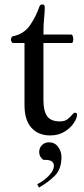

<svg xmlns="http://www.w3.org/2000/svg" viewBox="-20 -592 378 862"><path d="M90 -399H39Q35 -399 32 -404.5Q29 -410 29 -414Q29 -418 31 -423Q33 -428 37 -429Q87 -439 114 -477.5Q141 -516 158 -565Q160 -570 164 -571Q168 -572 171 -572Q181 -572 181 -559Q181 -537 178 -510.5Q175 -484 175 -437H299Q304 -437 306.5 -430Q309 -423 309 -416Q309 -411 307.5 -405Q306 -399 301 -399H175V-142Q175 -94 191.5 -70.5Q208 -47 249 -47Q271 -47 283.5 -57Q296 -67 303.5 -76.5Q311 -86 316 -86Q326 -86 326 -77Q326 -62 311.5 -40Q297 -18 270 -1Q243 16 205 16Q152 16 121 -18.5Q90 -53 90 -120ZM147 235Q179 219 200.5 195.5Q222 172 222 153Q222 123 176 126Q168 122 162 112.5Q156 103 156 90Q156 72 168.5 59.5Q181 47 200 47Q226 47 241 67.5Q256 88 256 113Q256 167 226 197Q196 227 155 250Z"/></svg>

Font: Sedan SC
Style: Regular
Weight: 400
Designer: Sebastian Salazar
Foundry: Sebastian Salazar
Version: Version 1.100; ttfautohint (v1.8.4.7-5d5b)